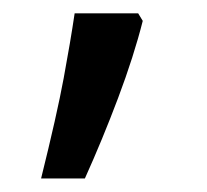

<svg xmlns="http://www.w3.org/2000/svg" viewBox="-20 -136 308 285"><path d="M185.1 -116.2 191.9 -105Q178.7 -52.7 155.3 9.5Q131.8 71.8 106 128.9H41Q64.5 34.2 74.5 -19.8Q84.5 -73.7 90.8 -116.2Z"/></svg>

Font: NotoSansMyanmarRegular
Style: Regular
Weight: 400
Designer: Monotype Design team
Foundry: Monotype Imaging Inc.
Version: Version 1.05